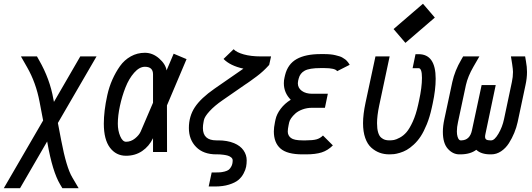

<svg xmlns="http://www.w3.org/2000/svg" viewBox="-59 -795 2780 1004"><path d="M145.5 -480Q201.7 -382.3 220.2 -276.4L223.1 -262.2L360.8 -500H445.8L243.7 -151.9L261.2 -60.5Q288.1 81.1 318.8 132.3L352.1 189H267.1L255.4 169.4Q215.3 102.1 189 -47.9L187.5 -55.2L45.9 189H-39.1L166.5 -165L147.9 -262.7Q128.9 -362.8 83 -442.9L51.3 -498.5V-500H134.3Z M557.1 -148.4Q557.1 -111.8 569.6 -82.8Q582 -53.7 600.1 -53.7Q625.5 -53.7 647 -71Q668.5 -88.4 676.8 -107.4L741.2 -257.8V-406.2Q741.2 -445.8 698.7 -445.8Q669.9 -445.8 642.6 -414.8Q615.2 -383.8 597.2 -337.9Q579.1 -292 568.1 -241Q557.1 -189.9 557.1 -148.4ZM741.2 -72.3Q720.7 -29.8 684.3 -5.1Q647.9 19.5 600.1 19.5Q547.9 19.5 515.9 -22.9Q483.9 -65.4 483.9 -148.4Q483.9 -180.7 488.3 -217.8Q492.7 -254.9 502.2 -297.9Q511.7 -340.8 528.8 -379.2Q545.9 -417.5 568.6 -449.5Q591.3 -481.4 625 -500.2Q658.7 -519 698.7 -519Q739.3 -519 773.2 -489.3Q807.1 -459.5 812 -426.8L849.1 -514.2L916.5 -485.8L814 -243.7L814.5 0H741.2Z M1157.7 43.5Q1157.7 34.7 1150.1 28.3Q1142.6 22 1132.8 19Q1123 16.1 1110.4 14.4Q1097.7 12.7 1091.8 12.5Q1085.9 12.2 1081.1 12.2H1072.3Q1004.4 12.2 966.6 -26.4Q928.7 -64.9 928.7 -125.5Q928.7 -187 960 -234.4Q991.2 -281.7 1063 -331.5L1213.9 -436Q1144.5 -451.2 1109.9 -486.8L1162.6 -537.6Q1178.2 -521 1215.8 -510.5Q1253.4 -500 1305.7 -500H1358.4L1348.6 -455.6L1332 -438Q1325.2 -431.2 1317.1 -423.6Q1309.1 -416 1300 -408.7Q1291 -401.4 1283.2 -395.5Q1275.4 -389.6 1265.1 -382.3Q1254.9 -375 1249.8 -371.1Q1244.6 -367.2 1235.1 -360.8Q1225.6 -354.5 1224.1 -353.5L1105 -271Q1062.5 -241.7 1036.9 -213.6Q1011.2 -185.5 1007.3 -167L1005.4 -157.2Q1002 -140.6 1002 -125.5Q1002 -61 1072.3 -61H1081.1Q1129.4 -61 1165 -46.4Q1197.8 -32.7 1214.4 -8.8Q1231 15.1 1231 43.5Q1231 61 1228 76.9Q1225.1 92.8 1214.6 112.5Q1204.1 132.3 1187 146.5Q1169.9 160.6 1138.4 170.4Q1106.9 180.2 1064.9 180.2H1032.2L1047.9 106.9H1064.9Q1081.1 106.9 1091.1 106.2Q1101.1 105.5 1115.2 102.1Q1129.4 98.6 1137.5 92.3Q1145.5 85.9 1151.6 73.5Q1157.7 61 1157.7 43.5Z M1704.1 -422.9Q1693.8 -439 1636.2 -439H1617.7Q1559.1 -439 1534.4 -425.5Q1509.8 -412.1 1502.9 -384.3L1500 -372.6Q1498.5 -366.2 1498.5 -359.9Q1498.5 -335 1519.3 -319.8Q1540 -304.7 1573.7 -304.7H1655.3L1640.1 -231.4H1573.7Q1546.4 -231.4 1523.2 -222.9Q1500 -214.4 1485.8 -201.7Q1471.7 -189 1463.4 -176.8Q1455.1 -164.6 1453.1 -154.8L1450.2 -141.1Q1445.8 -120.1 1445.8 -107.4Q1445.8 -86.4 1462.2 -73.7Q1478.5 -61 1522.5 -61H1541Q1576.7 -61 1595.7 -66.2Q1614.7 -71.3 1629.9 -86.4L1681.6 -34.7Q1655.3 -8.3 1623 2Q1590.8 12.2 1541 12.2H1522.5Q1442.4 12.2 1407.7 -18.3Q1373 -48.8 1373 -107.9Q1373 -128.4 1378.9 -156.7L1381.8 -170.4Q1387.7 -198.2 1408.7 -226.1Q1429.7 -253.9 1461.4 -273.4Q1425.3 -309.6 1425.3 -359.9Q1425.3 -375.5 1428.7 -389.2L1431.6 -401.9Q1445.8 -460 1492.2 -486.1Q1538.6 -512.2 1617.7 -512.2H1636.2Q1653.3 -512.2 1668.5 -510.7Q1683.6 -509.3 1695.1 -506.3Q1706.5 -503.4 1715.8 -500.7Q1725.1 -498 1732.7 -493.2Q1740.2 -488.3 1745.1 -485.1Q1750 -481.9 1754.9 -476.3Q1759.8 -470.7 1761.5 -468.5Q1763.2 -466.3 1766.6 -460.9L1769.5 -456.1Z M2061 -570.8 1999 -643.1 2152.8 -775.4 2214.8 -703.1ZM1923.8 -242.7Q1912.6 -189.5 1912.6 -150.9Q1912.6 -122.1 1918.2 -103Q1923.8 -84 1934.1 -75.4Q1944.3 -66.9 1954.1 -64Q1963.9 -61 1977.1 -61Q1989.7 -61 2001 -63Q2012.2 -64.9 2031.5 -75.2Q2050.8 -85.4 2066.7 -103.8Q2082.5 -122.1 2099.4 -158.9Q2116.2 -195.8 2127.4 -246.6L2132.3 -269Q2147.5 -338.4 2147.5 -387.7Q2147.5 -438.5 2129.9 -438.5H2098.6L2113.8 -511.7H2129.9Q2219.2 -511.7 2219.2 -383.3Q2219.2 -325.7 2203.6 -253.4L2198.7 -231Q2188.5 -183.6 2172.9 -145.3Q2157.2 -106.9 2140.9 -82Q2124.5 -57.1 2104.5 -38.8Q2084.5 -20.5 2067.6 -11Q2050.8 -1.5 2031.7 4.2Q2012.7 9.8 2001 11Q1989.3 12.2 1977.1 12.2Q1949.7 12.2 1926.3 3.7Q1902.8 -4.9 1882.6 -22.9Q1862.3 -41 1850.8 -73.7Q1839.4 -106.4 1839.4 -150.9Q1839.4 -196.8 1852.5 -258.3L1904.3 -500H1978.5Z M2416.5 -445.8Q2387.7 -396 2377.4 -350.6L2335.9 -156.2Q2330.1 -130.4 2330.1 -107.9Q2330.1 -91.8 2333.5 -80.6Q2336.9 -69.3 2341.1 -65.2Q2345.2 -61 2349.6 -61H2354.5Q2397.9 -62.5 2408.7 -112.8L2459.5 -350.1H2533.2L2480 -97.2Q2477.5 -85.9 2477.5 -80.6Q2477.5 -69.3 2484.1 -65.2Q2490.7 -61 2504.9 -61H2509.8Q2526.9 -61 2547.4 -95.7Q2567.9 -130.4 2576.7 -172.4L2617.7 -366.2Q2623.5 -392.6 2623.5 -418.9Q2623.5 -430.7 2619.1 -460.4L2612.8 -500H2687L2691.4 -474.1Q2696.8 -444.8 2696.8 -418.9Q2696.8 -385.7 2689 -350.6L2647.9 -156.7Q2641.6 -127.9 2630.1 -100.1Q2618.7 -72.3 2602.1 -46.1Q2585.4 -20 2561.3 -3.9Q2537.1 12.2 2509.8 12.2H2504.9Q2457 12.2 2431.6 -11.7Q2400.4 12.2 2347.7 12.2H2342.8Q2309.1 12.2 2283 -16.8Q2256.8 -45.9 2256.8 -105.5Q2256.8 -135.7 2264.6 -171.9L2306.2 -366.2Q2319.3 -425.8 2353 -482.9L2362.8 -500H2447.8Z"/></svg>

Font: Anka/Coder Narrow
Style: Italic
Weight: 400
Width: 3
Italic angle: -12°
Monospace: yes
Version: Version 001.100